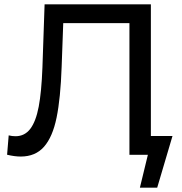

<svg xmlns="http://www.w3.org/2000/svg" viewBox="-20 -720 847 893"><path d="M13 -0.3 20.4 -90.4Q36 -86.4 52 -86.4Q94.7 -86.4 120.9 -120.8Q147 -155.1 160.1 -224.2Q173.1 -293.3 177.3 -405.4L187.4 -700H681.7V0H582V-638.6L606.4 -612.4H252.4L275.1 -639.4L266.7 -408.7Q261.7 -263.3 243.2 -173.1Q224.7 -82.9 184.7 -37.4Q144.7 8.1 76.3 8.1Q48.4 8.1 13 -0.3ZM674.1 -26.1 713 0H582V-87.6H782.3L711.1 153H630.6Z"/></svg>

Font: iiserrat Thin
Style: Regular
Weight: 100
Designer: Akira Ohta
Foundry: Akira Ohta
Version: Version 1.200;Glyphs 3.3.1 (3343)